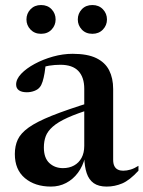

<svg xmlns="http://www.w3.org/2000/svg" viewBox="-20 -712 556 744"><path d="M336 -317 340 -291.5Q279.5 -273 242 -256Q204.5 -239 184.5 -221.2Q164.5 -203.5 157.2 -184Q150 -164.5 150 -140.5Q150 -100 171.2 -80.2Q192.5 -60.5 224 -60.5Q248.5 -60.5 267 -70.8Q285.5 -81 296 -100.2Q306.5 -119.5 306.5 -147V-368Q306.5 -412.5 283.8 -436.8Q261 -461 214 -461Q192 -461 170.2 -457.5Q148.5 -454 134 -447.5L158.5 -471.5Q156 -449 152.8 -429.5Q149.5 -410 145 -395.8Q140.5 -381.5 134 -374Q127 -365 113.2 -359.8Q99.5 -354.5 84 -354.5Q64 -354.5 53.2 -362.2Q42.5 -370 42.5 -384.5Q42.5 -405.5 62.2 -426.2Q82 -447 114.5 -464.5Q147 -482 185.5 -492.8Q224 -503.5 261.5 -503.5Q319 -503.5 353.2 -486.8Q387.5 -470 403 -439.5Q418.5 -409 418.5 -367V-93Q418.5 -78 423.2 -68.5Q428 -59 436.8 -54.8Q445.5 -50.5 457 -50.5Q471.5 -50.5 486.2 -55Q501 -59.5 516.5 -69.5V-50.5Q482.5 -13.5 453.5 -1.2Q424.5 11 393.5 11Q362 11 343.2 -2.2Q324.5 -15.5 316 -40.8Q307.5 -66 306.5 -102.5H309.5Q301 -68 282 -42.5Q263 -17 236.2 -3Q209.5 11 177.5 11Q115.5 11 76.5 -21.8Q37.5 -54.5 37.5 -115Q37.5 -146.5 48.8 -171Q60 -195.5 91 -217.8Q122 -240 181.2 -263.8Q240.5 -287.5 336 -317ZM139 -581Q114 -581 98.2 -597.5Q82.5 -614 82.5 -636.5Q82.5 -659.5 98.2 -676Q114 -692.5 139 -692.5Q164.5 -692.5 180 -676Q195.5 -659.5 195.5 -636.5Q195.5 -614 180 -597.5Q164.5 -581 139 -581ZM338 -581Q312.5 -581 297 -597.5Q281.5 -614 281.5 -636.5Q281.5 -659.5 297 -676Q312.5 -692.5 338 -692.5Q363 -692.5 378.8 -676Q394.5 -659.5 394.5 -636.5Q394.5 -614 378.8 -597.5Q363 -581 338 -581Z"/></svg>

Font: Newsreader 60pt Medium
Style: Regular
Weight: 500
Designer: Hugues Gentile
Foundry: Production Type
Version: Version 1.003